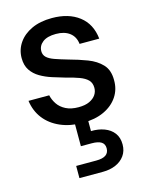

<svg xmlns="http://www.w3.org/2000/svg" viewBox="-116 -580 699 914"><g transform="rotate(-15 233.5 -123.0)"><path d="M244 12Q182 12 134 -9Q86 -30 57 -67.5Q28 -105 21 -156H123Q128 -133 142 -112Q156 -91 181.5 -78Q207 -65 244 -65Q277 -65 298 -75Q319 -85 329.5 -100.5Q340 -116 340 -135Q340 -159 326 -173.5Q312 -188 285 -198Q258 -208 221 -217Q190 -226 158.5 -236Q127 -246 100.5 -261.5Q74 -277 58 -301Q42 -325 42 -361Q42 -402 65 -435.5Q88 -469 130 -488.5Q172 -508 230 -508Q312 -508 363.5 -468.5Q415 -429 423 -355H326Q322 -391 296.5 -410.5Q271 -430 229 -430Q186 -430 163.5 -412.5Q141 -395 141 -368Q141 -350 153.5 -338Q166 -326 191.5 -317Q217 -308 255 -297Q303 -284 345 -268Q387 -252 413.5 -224Q440 -196 440 -147Q441 -101 417 -65Q393 -29 349 -8.5Q305 12 244 12ZM160 262V202H259Q291 202 306.5 191Q322 180 322 158Q322 137 306.5 127Q291 117 259 117H206V-5H271V60Q307 59 336.5 70Q366 81 383 103.5Q400 126 400 160Q400 192 383.5 215Q367 238 339 250Q311 262 276 262Z"/></g></svg>

Font: DM Sans 36pt Medium
Style: Regular
Weight: 500
Designer: Colophon Foundry, Jonny Pinhorn
Foundry: Colophon Foundry
Version: Version 4.004;gftools[0.9.30]